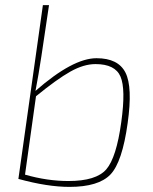

<svg xmlns="http://www.w3.org/2000/svg" viewBox="-20 -720 601 752"><path d="M172 -700 142 -499Q131 -426 119 -364Q265 -492 358 -492Q443 -492 471.5 -435.5Q500 -379 480 -238Q459 -85 412.5 -36.5Q366 12 252 12Q166 12 53 -19H52L148 -700ZM121 -343 78 -36Q165 -11 248 -11Q357 -11 396.5 -57Q436 -103 455 -242Q473 -371 452 -420Q431 -469 354 -469Q308 -469 255.5 -439.5Q203 -410 121 -343Z"/></svg>

Font: Ezarion Thin
Style: Italic
Weight: 250
Italic angle: -8°
Designer: Natanael Gama
Version: Version 1.001;PS 001.001;hotconv 1.0.70;makeotf.lib2.5.58329